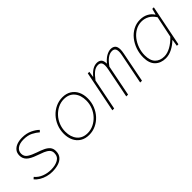

<svg xmlns="http://www.w3.org/2000/svg" viewBox="146 -1293 2109 2109"><g transform="rotate(-45 1200.0 -239.0)"><path d="M273 12Q235 12 195.5 1.5Q156 -9 122.5 -29Q89 -49 68 -76L88 -94Q121 -54 172 -34Q223 -14 280 -14Q345 -14 389.5 -39Q434 -64 434 -120Q434 -151 414 -171Q394 -191 359.5 -205.5Q325 -220 281 -235Q205 -261 173.5 -292.5Q142 -324 142 -370Q142 -411 163.5 -437.5Q185 -464 221 -477Q257 -490 302 -490Q370 -490 421 -465.5Q472 -441 500 -412L482 -392Q452 -419 408 -441.5Q364 -464 300 -464Q239 -464 204.5 -439Q170 -414 170 -372Q170 -327 207 -303Q244 -279 303 -259Q349 -244 385 -227Q421 -210 441.5 -185.5Q462 -161 462 -122Q462 -73 436.5 -43.5Q411 -14 368 -1Q325 12 273 12Z M846 12Q786 12 743.5 -14.5Q701 -41 678.5 -87.5Q656 -134 656 -194Q656 -256 677.5 -309.5Q699 -363 736.5 -403.5Q774 -444 823.5 -467Q873 -490 928 -490Q988 -490 1030.5 -463.5Q1073 -437 1095.5 -390.5Q1118 -344 1118 -284Q1118 -223 1096.5 -169Q1075 -115 1037.5 -74.5Q1000 -34 951 -11Q902 12 846 12ZM848 -14Q896 -14 939.5 -35Q983 -56 1017 -92.5Q1051 -129 1070.5 -177Q1090 -225 1090 -278Q1090 -362 1047 -413Q1004 -464 926 -464Q878 -464 834.5 -443Q791 -422 757 -385.5Q723 -349 703.5 -301Q684 -253 684 -200Q684 -116 727 -65Q770 -14 848 -14Z M1216 0 1312 -478H1336L1326 -410H1328Q1363 -452 1396 -471Q1429 -490 1462 -490Q1497 -490 1516.5 -470.5Q1536 -451 1536 -404L1524 -390Q1569 -447 1608 -468.5Q1647 -490 1678 -490Q1713 -490 1732.5 -471Q1752 -452 1752 -408Q1752 -396 1750.5 -383Q1749 -370 1745 -350L1676 0H1648L1718 -352Q1721 -367 1722.5 -379.5Q1724 -392 1724 -402Q1724 -435 1711 -449.5Q1698 -464 1673 -464Q1636 -464 1602 -438.5Q1568 -413 1532 -362L1460 0H1432L1502 -352Q1505 -367 1506.5 -379.5Q1508 -392 1508 -402Q1508 -435 1495 -449.5Q1482 -464 1456 -464Q1419 -464 1386.5 -438.5Q1354 -413 1316 -362L1244 0Z M2036 12Q1960 12 1913 -34Q1866 -80 1866 -170Q1866 -233 1886 -290.5Q1906 -348 1942 -393Q1978 -438 2027 -464Q2076 -490 2134 -490Q2188 -490 2229 -468Q2270 -446 2292 -410H2296L2314 -478H2338L2242 0H2218L2230 -78H2226Q2186 -39 2136.5 -13.5Q2087 12 2036 12ZM2038 -14Q2086 -14 2138 -42.5Q2190 -71 2238 -122L2290 -372Q2257 -422 2217 -443Q2177 -464 2132 -464Q2081 -464 2037.5 -439.5Q1994 -415 1962 -374Q1930 -333 1912 -281.5Q1894 -230 1894 -176Q1894 -94 1933 -54Q1972 -14 2038 -14Z"/></g></svg>

Font: SourceCodeVF
Style: Italic
Weight: 200
Italic angle: -11°
Monospace: yes
Designer: Paul D. Hunt, Teo Tuominen
Foundry: Adobe
Version: Version 1.026;hotconv 1.1.0;makeotfexe 2.6.0